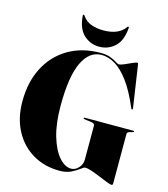

<svg xmlns="http://www.w3.org/2000/svg" viewBox="-130 -999 970 1110"><g transform="rotate(15 355.0 -444.0)"><path d="M649.5 -2Q649.5 11 642.5 11Q634.5 11 612.5 2.5Q590.5 -6 563 -17.5Q535.5 -29 510.2 -37.5Q485 -46 470.5 -46Q462.5 -46 444.8 -32Q427 -18 398.8 -4Q370.5 10 330.5 10Q240 10 169.8 -31.2Q99.5 -72.5 59.5 -147.5Q19.5 -222.5 19.5 -323Q19.5 -438 64.2 -525Q109 -612 191.5 -661Q274 -710 386.5 -710Q420.5 -710 444.2 -700.8Q468 -691.5 482.2 -682.2Q496.5 -673 501.5 -673Q513.5 -673 534.5 -682.2Q555.5 -691.5 575.8 -700.8Q596 -710 605.5 -710Q607 -710 608.2 -708.2Q609.5 -706.5 610.5 -698L647.5 -450Q648.5 -442.5 645.5 -441Q642.5 -439.5 638.5 -445Q598.5 -540.5 557 -596.2Q515.5 -652 474.5 -676Q433.5 -700 393.5 -700Q320.5 -700 280 -615.5Q239.5 -531 239.5 -355Q239.5 -248 262 -173Q284.5 -98 319.5 -58.5Q354.5 -19 391.5 -19Q416.5 -19 436 -40.5Q455.5 -62 455.5 -88V-295Q455.5 -307 432.5 -310L394.5 -315Q386.5 -316.5 386.5 -320Q386.5 -324 392.5 -324H682.5Q688.5 -324 688.5 -320Q688.5 -317 680.5 -315L662.5 -310Q649.5 -306.5 649.5 -295ZM365.5 -839.5Q456 -839.5 494 -894Q496 -897.5 499 -897.5Q504.5 -897.5 503.5 -890.5Q498 -814.5 459 -778.2Q420 -742 365.5 -742Q312.5 -742 273.2 -778.2Q234 -814.5 228.5 -890.5Q227.5 -897.5 233 -897.5Q236 -897.5 238 -894Q259.5 -862.5 292.5 -851Q325.5 -839.5 365.5 -839.5Z"/></g></svg>

Font: Fraunces 144pt S000 Black
Style: Regular
Weight: 900
Version: Version 1.000; ttfautohint (v1.8.3)